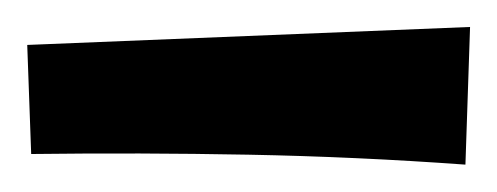

<svg xmlns="http://www.w3.org/2000/svg" viewBox="-20 -680 365 141"><path d="M325.2 -660.2 321.8 -559.1Q241.7 -564.9 162.4 -566.4Q83 -567.9 2.9 -566.9L0 -647Z"/></svg>

Font: Original Surfer
Style: Regular
Weight: 400
Designer: Astigmatic (AOETI)
Foundry: Astigmatic (AOETI)
Version: Version 1.001